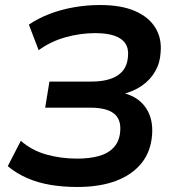

<svg xmlns="http://www.w3.org/2000/svg" viewBox="-20 -735 698 765"><path d="M288 10Q231 10 180.5 1.5Q130 -7 87 -26Q44 -45 11 -73L63 -174Q106 -136 164 -119.5Q222 -103 288 -103Q337 -103 374.5 -113.5Q412 -124 434 -148.5Q456 -173 459 -212Q463 -260 433.5 -283Q404 -306 339 -306H160L177 -410H344Q412 -410 449.5 -435Q487 -460 490 -511Q493 -542 479 -562.5Q465 -583 435 -593Q405 -603 359 -603Q300 -603 241 -586.5Q182 -570 134 -535L95 -637Q132 -662 177.5 -679.5Q223 -697 274.5 -706Q326 -715 379 -715Q463 -715 518 -691Q573 -667 599 -624.5Q625 -582 620 -527Q618 -485 598.5 -451Q579 -417 546 -394Q513 -371 469 -360V-365Q529 -351 560 -307Q591 -263 586 -198Q581 -131 544 -85Q507 -39 442.5 -14.5Q378 10 288 10Z"/></svg>

Font: Nunito Sans 9pt
Style: Bold Italic
Weight: 700
Italic angle: -9°
Version: Version 3.101;gftools[0.9.27]